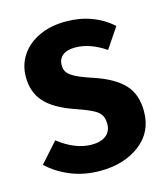

<svg xmlns="http://www.w3.org/2000/svg" viewBox="-90 -617 614 704"><g transform="rotate(-15 217.0 -265.0)"><path d="M399 -482 347 -405Q288 -445 232 -445Q201 -445 184.5 -431.5Q168 -418 168 -395Q168 -378 176 -367Q184 -356 205 -345Q226 -334 269 -320Q344 -295 380 -257Q416 -219 416 -154Q416 -75 356 -29.5Q296 16 205 16Q145 16 94.5 -4.5Q44 -25 7 -60L74 -135Q138 -85 200 -85Q235 -85 254.5 -100.5Q274 -116 274 -144Q274 -165 266 -178Q258 -191 236.5 -202Q215 -213 171 -228Q97 -254 63.5 -291.5Q30 -329 30 -387Q30 -432 53.5 -468Q77 -504 121 -525Q165 -546 224 -546Q276 -546 320.5 -529.5Q365 -513 399 -482Z"/></g></svg>

Font: Fira Sans Condensed SemiBold
Style: Regular
Weight: 600
Width: 3
Designer: bBox Type GmbH & Carrois Corporate GbR & Edenspiekermann AG
Foundry: bBox Type GmbH & Carrois Corporate GbR & Edenspiekermann AG
Version: Version 4.301